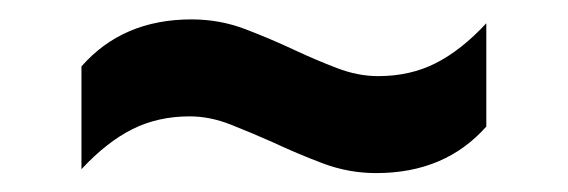

<svg xmlns="http://www.w3.org/2000/svg" viewBox="-20 -478 586 198"><path d="M368 -299.5Q339.5 -299.5 313 -309.5Q286.5 -319.5 262 -331Q239.5 -341 218 -349.5Q196.5 -358 175.5 -358Q143 -358 116.5 -344.8Q90 -331.5 64 -303.5V-409.5Q106.5 -458 177.5 -458Q206.5 -458 232.8 -448Q259 -438 283.5 -426.5Q306 -416 327.5 -407.8Q349 -399.5 370 -399.5Q403 -399.5 429.2 -412.8Q455.5 -426 481.5 -454V-347.5Q439 -299.5 368 -299.5Z"/></svg>

Font: Encode Sans SmBold
Style: Regular
Weight: 600
Designer: Multiple Designers
Foundry: Impallari Type
Version: Version 3.002; ttfautohint (v1.8.3) -l 8 -r 50 -G 200 -x 14 